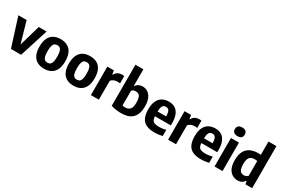

<svg xmlns="http://www.w3.org/2000/svg" viewBox="93 -1995 4671 3192"><g transform="rotate(30 2428.0 -399.0)"><path d="M172.5 0 -1 -547H157.5L280 -121.5H267.5L390 -547H541L367 0Z M810 10.5Q733.5 10.5 678 -20Q622.5 -50.5 592.8 -112.8Q563 -175 563 -271.5Q563 -369 592.2 -431.8Q621.5 -494.5 677 -525Q732.5 -555.5 810 -555.5Q888 -555.5 943.5 -524.8Q999 -494 1028.2 -431Q1057.5 -368 1057.5 -272.5Q1057.5 -176 1027.8 -113.2Q998 -50.5 942.5 -20Q887 10.5 810 10.5ZM810 -104.5Q839.5 -104.5 860.2 -118.8Q881 -133 892 -169Q903 -205 903 -271Q903 -338.5 892 -375.2Q881 -412 860 -426.2Q839 -440.5 810 -440.5Q781 -440.5 760.2 -426.5Q739.5 -412.5 728.5 -376Q717.5 -339.5 717.5 -273Q717.5 -206 728.5 -169.5Q739.5 -133 760 -118.8Q780.5 -104.5 810 -104.5Z M1374.5 10.5Q1298 10.5 1242.5 -20Q1187 -50.5 1157.2 -112.8Q1127.5 -175 1127.5 -271.5Q1127.5 -369 1156.8 -431.8Q1186 -494.5 1241.5 -525Q1297 -555.5 1374.5 -555.5Q1452.5 -555.5 1508 -524.8Q1563.5 -494 1592.8 -431Q1622 -368 1622 -272.5Q1622 -176 1592.2 -113.2Q1562.5 -50.5 1507 -20Q1451.5 10.5 1374.5 10.5ZM1374.5 -104.5Q1404 -104.5 1424.8 -118.8Q1445.5 -133 1456.5 -169Q1467.5 -205 1467.5 -271Q1467.5 -338.5 1456.5 -375.2Q1445.5 -412 1424.5 -426.2Q1403.5 -440.5 1374.5 -440.5Q1345.5 -440.5 1324.8 -426.5Q1304 -412.5 1293 -376Q1282 -339.5 1282 -273Q1282 -206 1293 -169.5Q1304 -133 1324.5 -118.8Q1345 -104.5 1374.5 -104.5Z M1707 0V-547H1832L1844 -474H1851.5Q1872.5 -516.5 1908.5 -535.5Q1944.5 -554.5 1988 -554.5Q1999 -554.5 2009.8 -553.5Q2020.5 -552.5 2029 -551V-411Q2017 -413.5 2003.8 -414.2Q1990.5 -415 1978.5 -415Q1955.5 -415 1932.8 -408.8Q1910 -402.5 1891 -390.8Q1872 -379 1859.5 -362V0Z M2289 10Q2241 10 2190 2.5Q2139 -5 2096 -19.5V-808H2248.5V-493H2256Q2276.5 -522 2308.8 -538.8Q2341 -555.5 2384 -555.5Q2436.5 -555.5 2481.2 -527.8Q2526 -500 2553.2 -440Q2580.5 -380 2580.5 -283.5Q2580.5 -139 2508.8 -64.5Q2437 10 2289 10ZM2301.5 -106.5Q2362.5 -106.5 2394 -143Q2425.5 -179.5 2425.5 -270.5Q2425.5 -333.5 2412.8 -368Q2400 -402.5 2377 -415.5Q2354 -428.5 2323 -428.5Q2303 -428.5 2282.8 -421.2Q2262.5 -414 2248.5 -398.5V-113.5Q2259.5 -110.5 2273.5 -108.5Q2287.5 -106.5 2301.5 -106.5Z M2932 10.5Q2834.5 10.5 2772.2 -18.8Q2710 -48 2680.2 -111Q2650.5 -174 2650.5 -274.5Q2650.5 -366.5 2678.5 -429.2Q2706.5 -492 2759.5 -523.8Q2812.5 -555.5 2888.5 -555.5Q2960.5 -555.5 3009.8 -523.5Q3059 -491.5 3084.5 -428Q3110 -364.5 3110 -270V-228H2749V-318.5H2991L2967.5 -309Q2967.5 -366.5 2958.5 -398.8Q2949.5 -431 2931.5 -443.8Q2913.5 -456.5 2887 -456.5Q2860.5 -456.5 2841.8 -443.8Q2823 -431 2813.2 -398.8Q2803.5 -366.5 2803.5 -309.5V-245.5Q2803.5 -194 2817.2 -164Q2831 -134 2863.2 -121.2Q2895.5 -108.5 2952 -108.5Q2982.5 -108.5 3015 -113.2Q3047.5 -118 3081.5 -126.5V-8Q3041 1.5 3004.8 6Q2968.5 10.5 2932 10.5Z M3189 0V-547H3314L3326 -474H3333.5Q3354.5 -516.5 3390.5 -535.5Q3426.5 -554.5 3470 -554.5Q3481 -554.5 3491.8 -553.5Q3502.5 -552.5 3511 -551V-411Q3499 -413.5 3485.8 -414.2Q3472.5 -415 3460.5 -415Q3437.5 -415 3414.8 -408.8Q3392 -402.5 3373 -390.8Q3354 -379 3341.5 -362V0Z M3823.5 10.5Q3726 10.5 3663.8 -18.8Q3601.5 -48 3571.8 -111Q3542 -174 3542 -274.5Q3542 -366.5 3570 -429.2Q3598 -492 3651 -523.8Q3704 -555.5 3780 -555.5Q3852 -555.5 3901.2 -523.5Q3950.5 -491.5 3976 -428Q4001.5 -364.5 4001.5 -270V-228H3640.5V-318.5H3882.5L3859 -309Q3859 -366.5 3850 -398.8Q3841 -431 3823 -443.8Q3805 -456.5 3778.5 -456.5Q3752 -456.5 3733.2 -443.8Q3714.5 -431 3704.8 -398.8Q3695 -366.5 3695 -309.5V-245.5Q3695 -194 3708.8 -164Q3722.5 -134 3754.8 -121.2Q3787 -108.5 3843.5 -108.5Q3874 -108.5 3906.5 -113.2Q3939 -118 3973 -126.5V-8Q3932.5 1.5 3896.2 6Q3860 10.5 3823.5 10.5Z M4080.5 0V-547H4233.5V0ZM4157 -627Q4108.5 -627 4085.2 -649Q4062 -671 4062 -709.5Q4062 -749 4085.2 -770.8Q4108.5 -792.5 4157 -792.5Q4205.5 -792.5 4228.8 -770.8Q4252 -749 4252 -709.5Q4252 -671 4228.8 -649Q4205.5 -627 4157 -627Z M4525.5 10Q4470.5 10 4423.2 -17.5Q4376 -45 4347.2 -105Q4318.5 -165 4318.5 -262.5Q4318.5 -358 4350 -423.5Q4381.5 -489 4445 -522.2Q4508.5 -555.5 4604 -555.5Q4616 -555.5 4628 -554.8Q4640 -554 4650 -553V-808H4802.5V0H4674L4664 -57.5H4657Q4637.5 -27.5 4604.2 -8.8Q4571 10 4525.5 10ZM4573 -116.5Q4594.5 -116.5 4615.2 -125Q4636 -133.5 4650 -150.5V-434Q4639.5 -436 4625.2 -437.5Q4611 -439 4598.5 -439Q4536.5 -439 4504.8 -402.8Q4473 -366.5 4473 -275Q4473 -211.5 4485.8 -177.2Q4498.5 -143 4520.8 -129.8Q4543 -116.5 4573 -116.5Z"/></g></svg>

Font: Encode Sans SemiCondensed
Style: Bold
Weight: 700
Width: 4
Designer: Multiple Designers
Foundry: Impallari Type
Version: Version 3.002